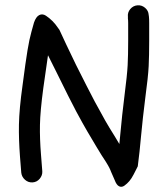

<svg xmlns="http://www.w3.org/2000/svg" viewBox="-20 -727 648 740"><path d="M105.5 -24C116.5 -24.7 125.7 -29.3 133 -38C140.3 -46.7 143.7 -56.3 143 -67L138 -131C134.7 -171.7 133.3 -210 134 -246C134.7 -281.3 139 -328.7 147 -388C155 -444.7 161 -486.7 165 -514L201 -442C231.7 -379.3 256 -331 274 -297C292 -263.7 306 -238.5 316 -221.5C326 -204.5 338.2 -184 352.5 -160C366.8 -136 378.3 -117.7 387 -105C393.7 -94.3 398.3 -86.3 401 -81C404.3 -74.3 406.7 -69 408 -65C410 -59.7 412.3 -54.3 415 -49C417 -43.7 419.3 -38.3 422 -33C426.7 -20.3 432.3 -12.3 439 -9C445.7 -5.7 452.5 -6.5 459.5 -11.5C466.5 -16.5 472.8 -22.3 478.5 -29C484.2 -35.7 489.7 -44.2 495 -54.5C500.3 -64.8 504 -72 506 -76L511 -86C515.7 -121.3 520 -161.3 524 -206C528 -249.3 533.3 -297.3 540 -350C547.3 -404 551.7 -444.7 553 -472C554.3 -499.3 555 -531.7 555 -569V-638C555 -648.7 554.7 -657 554 -663L553 -670C552.3 -680.7 547.7 -689.7 539 -697C530.3 -704.3 520.5 -707.5 509.5 -706.5C498.5 -705.5 489.3 -700.7 482 -692C474.7 -683.3 471.7 -673.3 473 -662V-655C473.7 -651 474 -645.3 474 -638V-569C474 -533 473.3 -502 472 -476C470.7 -450.7 466.7 -412 460 -360C453.3 -306.7 448 -257.7 444 -213C442.7 -199.7 441.3 -186 440 -172C434.7 -181.3 428.7 -191.3 422 -202C407.3 -225.3 395.3 -245.2 386 -261.5C376.7 -277.8 363 -302.7 345 -336C327.7 -368.7 303.7 -415.7 273 -477C243 -539 221.7 -584 209 -612L201 -623C196.3 -630.3 190 -638 182 -646C174 -654 165.7 -660.8 157 -666.5C148.3 -672.2 139.8 -673 131.5 -669C123.2 -665 116.3 -655.3 111 -640C109 -633.3 105.7 -621.3 101 -604C95.7 -585.3 90.7 -561.7 86 -533C81.3 -505 75 -460.3 67 -399C58.3 -337 53.7 -286.3 53 -247C52.3 -209 53.7 -168 57 -124L62 -61C63.3 -50.3 68.2 -41.3 76.5 -34C84.8 -26.7 94.5 -23.3 105.5 -24Z"/></svg>

Font: Ruji's Handwriting Font v.2.0
Style: Medium
Weight: 500
Version: Version 2.0